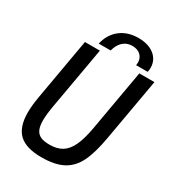

<svg xmlns="http://www.w3.org/2000/svg" viewBox="-216 -1031 1053 1162"><g transform="rotate(30 311.0 -450.0)"><path d="M50 -184.5Q50 -233 61.5 -299L136.5 -726.5H241L165 -295.5Q153.5 -229.5 153.5 -189Q153.5 -149 164.5 -125.2Q175.5 -101.5 199 -91.2Q222.5 -81 261.5 -81Q314 -81 348.2 -102.5Q382.5 -124 405 -172Q427.5 -220 442 -303L516.5 -726.5H622L545.5 -292Q526 -180 494.8 -115.8Q463.5 -51.5 407.2 -21Q351 9.5 256 9.5Q148.5 9.5 99.2 -37.2Q50 -84 50 -184.5ZM407 -910Q453 -910 487.5 -894.8Q522 -879.5 540.5 -852.2Q559 -825 559 -790.5Q559 -774.5 555.5 -760H474.5Q476.5 -768.5 476.5 -779Q476.5 -810.5 455.2 -830.2Q434 -850 398 -850Q359.5 -850 333.5 -826.2Q307.5 -802.5 297 -760H213.5Q229.5 -830.5 280.5 -870.2Q331.5 -910 407 -910Z"/></g></svg>

Font: JuliaMono MediumItalic
Style: Regular
Weight: 500
Italic angle: -9°
Monospace: yes
Designer: cormullion
Foundry: corm
Version: Version 0.049; ttfautohint (v1.8.4)